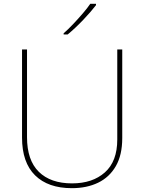

<svg xmlns="http://www.w3.org/2000/svg" viewBox="-20 -972 752 1002"><path d="M618 -252Q618 -163 584.5 -105Q551 -47 492 -18.5Q433 10 355 10Q231 10 163 -57Q95 -124 95 -254V-714H121V-256Q121 -136 182.5 -75.5Q244 -15 356 -15Q463 -15 527.5 -72.5Q592 -130 592 -244V-714H618ZM481 -945Q455 -911 414 -868Q373 -825 333 -792H312V-798Q335 -818 361.5 -846Q388 -874 412.5 -902.5Q437 -931 451 -952H481Z"/></svg>

Font: Noto Sans Kannada Thin
Style: Regular
Weight: 100
Designer: Jelle Bosma - Monotype Design Team
Foundry: Monotype Imaging Inc.
Version: Version 2.005; ttfautohint (v1.8.4.7-5d5b)